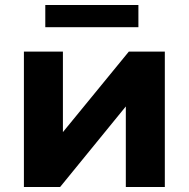

<svg xmlns="http://www.w3.org/2000/svg" viewBox="-20 -743 750 763"><path d="M75 0V-538H230V-218L492 -538H635V0H480V-320L219 0ZM160 -635V-723H530V-635Z"/></svg>

Font: MOST Montserrat
Style: Bold
Weight: 700
Designer: Julieta Ulanovsky
Foundry: Julieta Ulanovsky
Version: Version 8.000;March 11, 2024;FontCreator 15.0.0.2926 64-bit